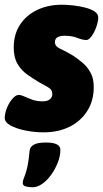

<svg xmlns="http://www.w3.org/2000/svg" viewBox="-34 -551 437 811"><path d="M150 8Q113 8 74.5 0.5Q36 -7 10.5 -21Q-15 -35 -14 -55Q-13 -76 -3.5 -98Q6 -120 19.5 -135Q33 -150 45 -150Q55 -150 69 -143.5Q83 -137 102 -130Q121 -123 146 -123Q166 -123 176.5 -131.5Q187 -140 187 -154Q187 -173 168 -183Q149 -193 127 -206Q104 -220 80 -237Q56 -254 40 -281Q24 -308 24 -350Q24 -406 50.5 -446.5Q77 -487 123 -509Q169 -531 227 -531Q250 -531 276.5 -528Q303 -525 327.5 -518.5Q352 -512 367 -501.5Q382 -491 381 -475Q380 -457 372 -435Q364 -413 352.5 -397.5Q341 -382 331 -382Q315 -382 292.5 -391Q270 -400 239 -400Q221 -400 209.5 -394Q198 -388 198 -373Q198 -355 220.5 -345Q243 -335 273 -317Q293 -304 313.5 -287Q334 -270 348 -245Q362 -220 362 -183Q362 -126 335 -83Q308 -40 260.5 -16Q213 8 150 8ZM104 240Q88 240 75 236.5Q62 233 62 222Q62 212 67 201Q72 190 79 164.5Q86 139 91 86Q93 69 109 60Q125 51 161 51Q221 51 221 82Q221 108 210 136Q199 164 182 187.5Q165 211 144.5 225.5Q124 240 104 240Z"/></svg>

Font: Asap Semi Condensed Semi Condensed Black
Style: Italic
Weight: 900
Width: 4
Italic angle: -6°
Designer: Pablo Cosgaya
Foundry: Omnibus-Type
Version: Version 3.001; ttfautohint (v1.8.4.7-5d5b)